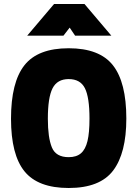

<svg xmlns="http://www.w3.org/2000/svg" viewBox="-20 -926 687 959"><path d="M35 0ZM35 -333Q35 -515 102 -600Q169 -685 323 -685Q477 -685 544 -600Q611 -515 611 -334Q611 -161 545 -74Q479 13 323 13Q170 13 102.5 -70Q35 -153 35 -333ZM427 -334Q427 -440 404 -485.5Q381 -531 323 -531Q266 -531 242.5 -485Q219 -439 219 -333Q219 -239 239 -190Q259 -141 323 -141Q362 -141 384.5 -160.5Q407 -180 417 -221.5Q427 -263 427 -334ZM250 -906H402L536 -748H355L328 -788L297 -748H116Z"/></svg>

Font: Cairo Black
Style: Regular
Weight: 900
Designer: Mohamed Gaber, the designers of Titillium
Foundry: Kief Type Foundry
Version: Version 2.009; ttfautohint (v1.5.33-1714) -l 8 -r 50 -G 200 